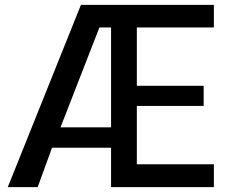

<svg xmlns="http://www.w3.org/2000/svg" viewBox="-20 -770 946 790"><path d="M313 -750 12 0H135L194 -162H437V0H860V-94H543V-334H818V-417H543V-657H860V-750ZM437 -246H229L389 -657H437Z"/></svg>

Font: Oakes Medium
Style: Regular
Weight: 500
Designer: Samuel Oakes
Foundry: Samuel Oakes
Version: Version 1.003;PS 001.003;hotconv 1.0.88;makeotf.lib2.5.64775